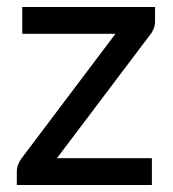

<svg xmlns="http://www.w3.org/2000/svg" viewBox="-20 -528 494 548"><path d="M422.5 -467Q422.5 -456.5 418.8 -446.5Q415 -436.5 409 -429.5L142.5 -76.5H413.5V0H28V-41Q28 -48 31.5 -57.8Q35 -67.5 41.5 -76L309.5 -431.5H43.5V-508H422.5Z"/></svg>

Font: LatoLatin Medium
Style: Regular
Weight: 500
Designer: Lukasz Dziedzic with Adam Twardoch and Botio Nikoltchev
Foundry: tyPoland Lukasz Dziedzic
Version: Version 2.015; 2015-08-06; http://www.latofonts.com/